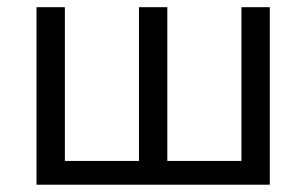

<svg xmlns="http://www.w3.org/2000/svg" viewBox="-20 -506 839 526"><path d="M80 0V-486.3H157.7V-65.1H360.7V-486.3H438.4V-65.1H641.4V-486.3H719.1V0Z"/></svg>

Font: Nunito Sans 12pt ExtraLight
Style: Regular
Weight: 200
Designer: Vernon Adams
Foundry: Vernon Adams
Version: Version 3.101;gftools[0.9.27]